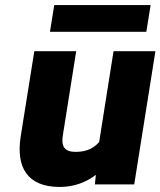

<svg xmlns="http://www.w3.org/2000/svg" viewBox="-20 -731 636 761"><path d="M62 -190C43 -68 88 10 217 10C274 10 322 -9 360 -38L356 0H512L596 -528H430L373 -168C353 -145 325 -129 280 -129C236 -129 222 -150 229 -194L282 -528H116ZM178 -605H560L577 -711H195Z"/></svg>

Font: Asimov Pro
Style: UltObl
Weight: 900
Designer: Google
Version: Version 2.000980; 2014